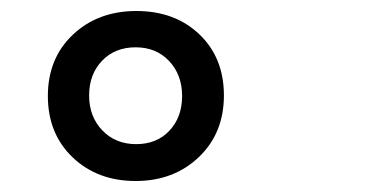

<svg xmlns="http://www.w3.org/2000/svg" viewBox="-20 -873 676 349"><path d="M112.5 -810Q158 -853 228 -853Q298 -853 342.5 -810.5Q387 -768 387 -699.5Q387 -631 341.5 -587.5Q296 -544 226.5 -544Q157 -544 112 -587Q67 -630 67 -698.5Q67 -767 112.5 -810ZM142 -699.5Q142 -661 166 -636Q190 -611 227.5 -611Q265 -611 288 -635.5Q311 -660 311 -698.5Q311 -737 287.5 -762Q264 -787 226.5 -787Q189 -787 165.5 -762.5Q142 -738 142 -699.5Z"/></svg>

Font: Laila Medium
Style: Regular
Weight: 500
Designer: Hitesh Malaviya
Foundry: Indian Type Foundry
Version: Version 1.302;PS 1.0;hotconv 1.0.78;makeotf.lib2.5.61930; tt